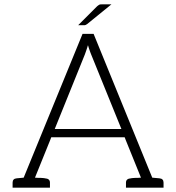

<svg xmlns="http://www.w3.org/2000/svg" viewBox="-20 -864 811 884"><path d="M714 -43 681 -46 411 -708H360L89 -46L57 -43C44 -42 38 -35 38 -23V0H70H91H109H116H210V-23C210 -36 202 -42 187 -43C186 -43 184 -44 181 -44C178 -44 174 -45 167 -45C160 -45 151 -45 141 -46L211 -219L216 -232H554L559 -219L629 -46C619 -45 611 -45 604 -45C597 -45 592 -44 589 -44C586 -44 584 -43 583 -43C568 -42 560 -36 560 -23V0H654H661H680H700H733V-23C733 -35 727 -42 714 -43ZM371 -614C373 -620 376 -627 378 -634C380 -641 383 -648 385 -656C387 -648 390 -641 392 -634C394 -627 397 -621 399 -615L539 -270H232ZM493 -844H451C444 -844 439 -844 437 -842C434 -841 431 -838 427 -835L340 -748H366C370 -748 372 -748 374 -749C376 -750 378 -751 381 -753Z"/></svg>

Font: SVN-Aleo
Style: Light
Weight: 300
Designer: Alessio Laiso
Version: Version 1.2.2